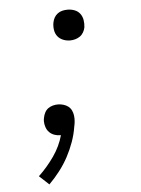

<svg xmlns="http://www.w3.org/2000/svg" viewBox="-53 -570 606 827"><g transform="rotate(-5 250.0 -156.5)"><path d="M127 215 85 176Q123 140 152.5 97.5Q182 55 195 8H192Q179 8 166.5 3.5Q154 -1 145 -10Q136 -19 131.5 -32Q127 -45 127 -58Q127 -62 127.5 -66Q128 -70 129 -74Q131 -85 136.5 -95.5Q142 -106 151 -112.5Q160 -119 171 -122Q182 -125 193 -125Q205 -125 217 -121.5Q229 -118 238 -111Q247 -104 252 -93.5Q257 -83 258.5 -71Q260 -59 259 -47Q258 -35 255 -22Q250 10 238.5 42Q227 74 211 104Q195 134 173.5 162Q152 190 127 215ZM270 -395Q254 -395 239.5 -401Q225 -407 216 -418.5Q207 -430 204.5 -446Q202 -462 205 -478Q207 -489 212.5 -499Q218 -509 227.5 -516Q237 -523 248 -525.5Q259 -528 270 -528Q286 -528 300.5 -522.5Q315 -517 324 -505Q333 -493 335.5 -477.5Q338 -462 336 -446Q334 -435 328 -424.5Q322 -414 312.5 -407.5Q303 -401 292 -398Q281 -395 270 -395Z"/></g></svg>

Font: Iosevka Term Curly Light
Style: Italic
Weight: 300
Italic angle: -9°
Designer: Belleve Invis
Foundry: Belleve Invis
Version: Version 32.3.0